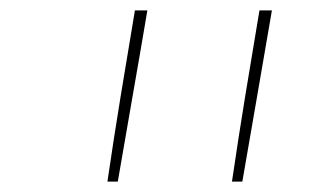

<svg xmlns="http://www.w3.org/2000/svg" viewBox="-20 -792 640 370"><path d="M187 -442Q199 -524 212.5 -606.5Q226 -689 240 -772H264Q250 -689 235.5 -606.5Q221 -524 207 -442ZM427 -442Q439 -524 452.5 -606.5Q466 -689 480 -772H504Q490 -689 475.5 -606.5Q461 -524 447 -442Z"/></svg>

Font: Iosevka Aile Thin
Style: Italic
Weight: 100
Italic angle: -9°
Designer: Belleve Invis
Foundry: Belleve Invis
Version: Version 31.1.0; ttfautohint (v1.8.4)